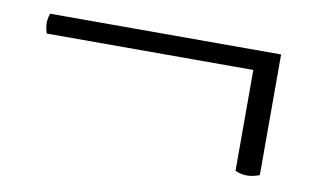

<svg xmlns="http://www.w3.org/2000/svg" viewBox="-42 -440 684 420"><g transform="rotate(10 299.5 -230.0)"><path d="M499 -99C518 -90 536.4 -92.6 553 -99V-367H40C33.3 -349 36.3 -335.8 40 -323H499Z"/></g></svg>

Font: Libertinus Serif Display
Style: Regular
Weight: 400
Designer: Philipp H. Poll
Foundry: Khaled Hosny
Version: Version 6.1